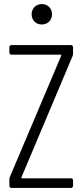

<svg xmlns="http://www.w3.org/2000/svg" viewBox="-20 -921 404 941"><path d="M185 -801C214 -801 235 -822 235 -851C235 -880 214 -901 185 -901C156 -901 135 -880 135 -851C135 -822 156 -801 185 -801ZM36 0H328C334 0 338 -4 338 -10V-37C338 -43 334 -47 328 -47H88C85 -47 84 -50 85 -52L336 -647C338 -652 338 -655 338 -659V-690C338 -696 334 -700 328 -700H36C30 -700 26 -696 26 -690V-663C26 -657 30 -653 36 -653H277C280 -653 281 -650 280 -648L28 -53C26 -48 26 -45 26 -41V-10C26 -4 30 0 36 0Z"/></svg>

Font: Barlow Condensed Light
Style: Regular
Weight: 300
Width: 3
Designer: Jeremy Tribby
Foundry: Tribby Type
Version: Version 1.422;hotconv 1.0.109;makeotfexe 2.5.65596